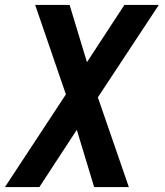

<svg xmlns="http://www.w3.org/2000/svg" viewBox="-72 -550 668 775"><path d="M-52 205H87L238 -26L308 205H448L323 -157L569 -530H430L279 -299L209 -530H70L194 -169Z"/></svg>

Font: Iosevka Sparkle
Style: Bold Italic
Weight: 700
Italic angle: -9°
Designer: Belleve Invis
Foundry: Belleve Invis
Version: Version 4.5.0; ttfautohint (v1.8.3)